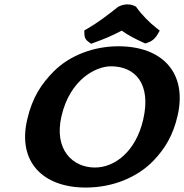

<svg xmlns="http://www.w3.org/2000/svg" viewBox="-20 -833 828 863"><path d="M623.6 -295.3C590.6 -152 496 -80 406.6 -80C306.6 -80 221.6 -160.3 256.3 -310.7C294.3 -475.3 410.1 -535 478.8 -535C587.1 -535 661 -457.2 623.6 -295.3ZM512 -625C401.7 -625 293.8 -584.4 221.8 -512.3C166.9 -456.7 125.7 -397.1 102.1 -295C57.8 -103.2 175.2 10 365.4 10C488.7 10 598.7 -36.7 670.5 -111.5C721.2 -164.8 757.6 -223.6 778.2 -312.6C822.3 -503.7 712.1 -625 512 -625ZM591.4 -803 586.7 -805.4C567 -815.1 541.7 -817 515.2 -804.4L511.2 -802.6L507.8 -799.8C465.1 -766.1 421 -732.2 375.7 -705.9L359 -696.2L359.3 -680.6C359.4 -674.5 360.2 -667.3 363.8 -660.3C367.1 -653.8 372.4 -648.4 378.6 -644.2L389.9 -636.5L405.4 -642.2C447.5 -657.4 482.9 -671.9 526.9 -695.3C556 -674.5 588 -658 622.9 -642.3L633.1 -637.7L645.6 -641.9C669.5 -650.1 681.9 -667.7 688.3 -678.6L698 -695.5L684.5 -706C651.5 -731.9 618.6 -764.8 594.3 -799Z"/></svg>

Font: Linux Libertine Mono O 
Style: Mono Bold Oblique
Weight: 400
Italic angle: -13°
Designer: Philipp H. Poll
Foundry: Philipp H. Poll
Version: Version 5.1.7